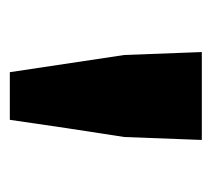

<svg xmlns="http://www.w3.org/2000/svg" viewBox="-40 -784 431 391"><g transform="rotate(90 175.5 -588.5)"><path d="M127 -393 92 -626 86 -784H265L259 -626L241 -509L224 -393Z"/></g></svg>

Font: GenSekiGothic TW H
Style: Regular
Weight: 900
Version: Version 1.501;PS 1;hotconv 16.6.51;makeotf.lib2.5.65220